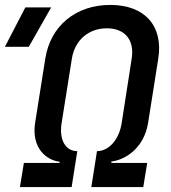

<svg xmlns="http://www.w3.org/2000/svg" viewBox="-75 -760 695 780"><path d="M6 0H216L239 -146C191 -146 165 -192 175 -258L217 -522C229 -597 285 -645 359 -645C433 -645 472 -597 460 -522L419 -258C408 -192 367 -146 319 -146L296 0H507L523 -98H377L378 -104C432 -110 511 -157 527 -263L568 -522C589 -655 513 -740 373 -740C233 -740 130 -655 109 -522L68 -263C51 -157 115 -109 167 -103V-98H22ZM-55 -570H42L133 -730H28Z"/></svg>

Font: JetBrains Mono SemiBold
Style: Italic
Weight: 472
Italic angle: -9°
Monospace: yes
Designer: Philipp Nurullin, Konstantin Bulenkov
Foundry: JetBrains
Version: Version 2.305